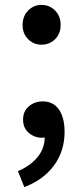

<svg xmlns="http://www.w3.org/2000/svg" viewBox="-20 -562 338 782"><path d="M149 -380Q117 -380 94.5 -402.5Q72 -425 72 -460Q72 -496 94.5 -519Q117 -542 149 -542Q182 -542 204.5 -519Q227 -496 227 -460Q227 -425 204.5 -402.5Q182 -380 149 -380ZM79 200 53 135Q105 113 134 76.5Q163 40 162 -5L154 -97L202 -21Q192 -10 179 -5.5Q166 -1 151 -1Q121 -1 97.5 -20.5Q74 -40 74 -75Q74 -109 97.5 -129Q121 -149 154 -149Q197 -149 220 -116Q243 -83 243 -25Q243 54 199.5 112.5Q156 171 79 200Z"/></svg>

Font: Noto Sans JP Thin Medium
Style: Regular
Weight: 500
Version: Version 2.004-H2;hotconv 1.0.118;makeotfexe 2.5.65603